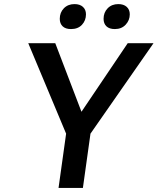

<svg xmlns="http://www.w3.org/2000/svg" viewBox="-20 -918 770 938"><path d="M385 0 422 -265 730 -707H604L378 -372L250 -707H118L303 -265L266 0ZM327 -776Q361 -776 380.5 -797Q400 -818 400 -848Q400 -871 385 -884.5Q370 -898 344 -898Q312 -898 292 -877.5Q272 -857 272 -826Q272 -803 286 -789.5Q300 -776 327 -776ZM541 -776Q574 -776 594 -797.5Q614 -819 614 -848Q614 -871 599 -884.5Q584 -898 558 -898Q526 -898 506 -877.5Q486 -857 486 -826Q486 -803 500 -789.5Q514 -776 541 -776Z"/></svg>

Font: Brisa Sans Medium
Style: Italic
Weight: 600
Italic angle: -8°
Designer: Dalton Maag Ltd
Foundry: Dalton Maag Ltd
Version: Version 1.101;July 10, 2019;FontCreator 11.5.0.2425 64-bit